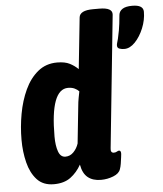

<svg xmlns="http://www.w3.org/2000/svg" viewBox="-54 -801 727 857"><g transform="rotate(-5 310.0 -372.5)"><path d="M153 9Q105 9 77.5 -21Q50 -51 38 -99Q26 -147 26 -201Q26 -259 36.5 -317Q47 -375 69.5 -423.5Q92 -472 128 -501.5Q164 -531 214 -531Q249 -531 270.5 -520Q292 -509 308 -493L332 -722Q335 -754 395 -754H423Q483 -754 480 -722L419 -129Q416 -108 432 -108Q440 -108 445.5 -111.5Q451 -115 455 -115Q461 -115 463 -108.5Q465 -102 462 -84Q460 -69 458 -56Q456 -43 452 -32Q446 -13 419.5 -2.5Q393 8 364 8Q328 8 305.5 -10Q283 -28 276 -68Q257 -34 228 -12.5Q199 9 153 9ZM215 -109Q236 -109 251.5 -125Q267 -141 274 -163L291 -325Q293 -348 296.5 -366Q300 -384 302 -394Q295 -402 282.5 -408Q270 -414 253 -414Q174 -414 174 -203Q174 -162 183.5 -135.5Q193 -109 215 -109ZM519 -565Q507 -565 497 -568.5Q487 -572 487 -583Q487 -589 489 -595Q491 -601 494 -613Q497 -625 501.5 -649.5Q506 -674 510 -719Q512 -735 526.5 -744.5Q541 -754 570 -754Q620 -754 620 -723Q620 -686 605 -649.5Q590 -613 567 -589Q544 -565 519 -565Z"/></g></svg>

Font: Asap Condensed
Style: Bold Italic
Weight: 700
Width: 3
Italic angle: -6°
Designer: Pablo Cosgaya
Foundry: Omnibus-Type
Version: Version 3.001; ttfautohint (v1.8.4.7-5d5b)